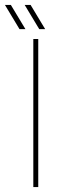

<svg xmlns="http://www.w3.org/2000/svg" viewBox="-75 -758 235 778"><path d="M60 0V-600H80V0ZM4 -640 -55 -738H-31L28 -640ZM84 -640 25 -738H49L108 -640Z"/></svg>

Font: Big Shoulders Stencil Display SC Thin
Style: Regular
Weight: 100
Designer: Patric King
Foundry: XO Type Co
Version: Version 2.001